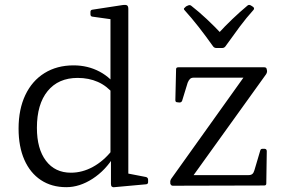

<svg xmlns="http://www.w3.org/2000/svg" viewBox="-20 -769 1190 796"><path d="M1030 -740Q1036 -734 1031 -728Q1002 -696 974 -658.5Q946 -621 914 -576Q909 -570 901 -570H877Q869 -570 864 -576Q832 -621 803 -658Q774 -695 745 -727Q739 -733 747 -738Q749 -741 752.5 -743Q756 -745 759 -746Q767 -750 773 -745Q805 -720 837 -690Q869 -660 901 -626H881Q912 -660 943.5 -690Q975 -720 1005 -745Q1011 -751 1019 -747Q1021 -746 1024 -744Q1027 -742 1030 -740ZM438 -162V-599H512V-162ZM452 -378Q423 -413 385.5 -429.5Q348 -446 302 -446Q222 -446 177.5 -391.5Q133 -337 133 -239Q133 -152 170.5 -102.5Q208 -53 274 -53Q321 -53 365 -77Q409 -101 444 -145L454 -123Q418 -63 364 -28Q310 7 255 7Q194 7 149.5 -22.5Q105 -52 81 -106.5Q57 -161 57 -236Q57 -316 85 -375Q113 -434 164.5 -466Q216 -498 285 -498Q344 -498 393 -472Q442 -446 473 -397ZM438 -571V-716L456 -687L363 -700Q355 -701 355 -710V-720Q355 -728 364 -729L488 -748Q502 -750 507 -746.5Q512 -743 512 -732V-571ZM512 -162V-24L493 -53L586 -35Q594 -32 594 -24V-14Q594 -6 586 -5L454 7Q448 8 444 5Q440 2 440 -6V-119L438 -128V-162ZM1059 -145Q1061 -153 1070 -152H1078Q1086 -151 1086 -142L1084 -8Q1084 0 1075 0L696 1Q689 1 686 -8V-13Q685 -20 690 -28L1002 -465L1006 -447H783Q773 -447 767.5 -441.5Q762 -436 758 -426L735 -351Q732 -344 724 -344L715 -345Q707 -345 707 -354L710 -482Q710 -490 719 -490H1076Q1085 -490 1086 -481L1087 -476Q1088 -469 1083 -461L769 -24L757 -43H1010Q1021 -43 1026.5 -48Q1032 -53 1035 -64Z"/></svg>

Font: Hahmlet Light
Style: Regular
Weight: 300
Designer: Minjoo Ham & Mark Frömberg
Foundry: hypertype
Version: Version 1.002